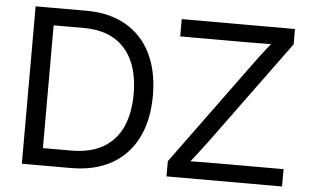

<svg xmlns="http://www.w3.org/2000/svg" viewBox="-51 -806 1426 884"><g transform="rotate(5 662.0 -364.0)"><path d="M304.7 0H129.9V-80.1H298.8Q388.7 -80.1 447.5 -114.3Q506.3 -148.4 535.2 -212.4Q564 -276.4 564 -365.2Q564 -453.1 535.4 -516.4Q506.8 -579.6 450.2 -613.5Q393.6 -647.5 308.6 -647.5H126V-727.5H314.5Q420.4 -727.5 496.3 -684.1Q572.3 -640.6 612.5 -559.3Q652.8 -478 652.8 -365.2Q652.8 -251.5 612.1 -169.7Q571.3 -87.9 493.7 -43.9Q416 0 304.7 0ZM169.4 -727.5V0H79.1V-727.5ZM747.6 0V-70.3L1103.5 -557.1Q1126 -587.9 1150.4 -618.9Q1174.8 -649.9 1199.2 -680.7L1210 -649.4Q1167.5 -648.4 1124.5 -647.9Q1081.5 -647.5 1039.1 -647.5H754.4V-727.5H1277.8V-656.7L928.7 -179.7Q904.3 -146.5 878.4 -113.3Q852.5 -80.1 826.2 -46.9L815.4 -78.1Q857.4 -79.1 899.4 -79.6Q941.4 -80.1 983.4 -80.1H1281.7V0Z"/></g></svg>

Font: Inter 24pt
Style: Regular
Weight: 400
Designer: Rasmus Andersson
Foundry: rsms
Version: Version 4.001;git-66647c0bb